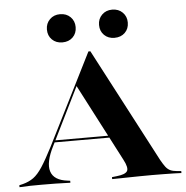

<svg xmlns="http://www.w3.org/2000/svg" viewBox="-71 -812 838 864"><g transform="rotate(-5 347.5 -380.0)"><path d="M150 -172.6Q112.9 -100 125.8 -58.9Q138.7 -17.7 200.8 -10.5L212.1 -8.9V0Q174.2 -1.6 144.8 -2Q115.3 -2.4 81.5 -2.4Q52.4 -2.4 30.2 -2Q8.1 -1.6 -17.7 0V-8.9L-0.8 -12.9Q26.6 -20.2 46.8 -34.7Q66.9 -49.2 87.5 -80.6Q108.1 -112.1 137.1 -168.5L344.4 -581.5H353.2L623.4 -66.9Q634.7 -46.8 643.5 -35.1Q652.4 -23.4 664.1 -17.7Q675.8 -12.1 694.4 -10.5L713.7 -8.9V0Q700 -0.8 679.4 -1.2Q658.9 -1.6 634.3 -2Q609.7 -2.4 581.5 -2.4H580.6Q552.4 -2.4 526.6 -2Q500.8 -1.6 477.4 -1.2Q454 -0.8 434.7 -0.4Q415.3 0 400.8 0V-8.9L422.6 -11.3Q461.3 -15.3 470.2 -29.8Q479 -44.4 458.9 -82.3L275.8 -434.7L289.5 -454.8ZM151.6 -187.1 156.5 -196H446.8L451.6 -187.1ZM231.5 -632.3Q203.2 -632.3 185.1 -650Q166.9 -667.7 166.9 -696Q166.9 -723.4 185.1 -741.5Q203.2 -759.7 231.5 -759.7Q260.5 -759.7 278.6 -741.5Q296.8 -723.4 296.8 -696Q296.8 -667.7 278.6 -650Q260.5 -632.3 231.5 -632.3ZM466.9 -632.3Q438.7 -632.3 420.6 -650Q402.4 -667.7 402.4 -696Q402.4 -723.4 420.6 -741.5Q438.7 -759.7 466.9 -759.7Q496 -759.7 514.1 -741.5Q532.3 -723.4 532.3 -696Q532.3 -667.7 514.1 -650Q496 -632.3 466.9 -632.3Z"/></g></svg>

Font: Playfair 144pt SemiExpanded ExtraBold
Style: Regular
Weight: 800
Width: 6
Designer: Claus Eggers Sørensen
Foundry: Claus Eggers Sørensen
Version: Version 2.203